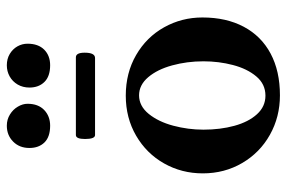

<svg xmlns="http://www.w3.org/2000/svg" viewBox="-154 -646 812 543"><g transform="rotate(-90 251.5 -375.0)"><path d="M32.2 -207Q32.2 -266.6 60.3 -316.4Q88.4 -366.2 138.7 -395.5Q189 -424.8 252 -424.8Q316.4 -424.8 366.9 -395.5Q417.5 -366.2 445.3 -316.4Q473.1 -266.6 473.1 -208Q473.1 -140.6 446.8 -91.1Q420.4 -41.5 370.8 -15.1Q321.3 11.2 252.9 11.2Q191.9 11.2 141.4 -17.1Q90.8 -45.4 61.5 -95.5Q32.2 -145.5 32.2 -207ZM349.1 -205.1Q349.1 -251.5 337.6 -293.5Q326.2 -335.4 304.2 -361.3Q282.2 -387.2 252.9 -387.2Q222.7 -387.2 200.4 -359.9Q178.2 -332.5 167 -290.5Q155.8 -248.5 155.8 -205.1Q155.8 -157.7 166.7 -117.7Q177.7 -77.6 199.5 -53.7Q221.2 -29.8 252 -29.8Q284.7 -29.8 306.4 -55.7Q328.1 -81.5 338.6 -121.6Q349.1 -161.6 349.1 -205.1ZM140.6 -511.7Q129.4 -511.7 129.4 -540Q129.4 -565.9 140.6 -565.9H360.4Q373.5 -565.9 373.5 -541Q373.5 -511.7 358.4 -511.7ZM104 -697.3Q104 -725.6 122.1 -743.4Q140.1 -761.2 167 -761.2Q184.6 -761.2 198.7 -752.4Q212.9 -743.7 220.9 -730Q229 -716.3 229 -702.6Q229 -672.4 211.4 -655.5Q193.8 -638.7 167 -638.7Q135.3 -638.7 119.6 -654.8Q104 -670.9 104 -697.3ZM274.9 -697.3Q274.9 -715.8 283.4 -730.5Q292 -745.1 306.4 -753.2Q320.8 -761.2 337.9 -761.2Q356 -761.2 369.9 -752.9Q383.8 -744.6 391.4 -731.2Q398.9 -717.8 398.9 -702.6Q398.9 -672.4 382.1 -655.5Q365.2 -638.7 337.9 -638.7Q306.6 -638.7 290.8 -654.8Q274.9 -670.9 274.9 -697.3Z"/></g></svg>

Font: JuniusX
Style: Bold
Weight: 700
Designer: Peter S. Baker
Foundry: Briery Creek Software
Version: Version 1.004